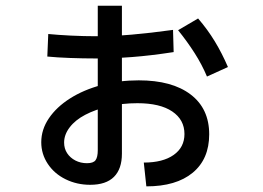

<svg xmlns="http://www.w3.org/2000/svg" viewBox="-20 -669 920 672"><path d="M483.3 -100Q550 -100 587.8 -126.7Q625.6 -153.3 625.6 -200Q625.6 -250 582.8 -278.9Q540 -307.8 461.1 -307.8Q407.8 -307.8 360.6 -296.7Q313.3 -285.6 278.3 -267.2Q243.3 -248.9 223.9 -223.3Q204.4 -197.8 204.4 -170Q204.4 -148.9 215 -132.8Q225.6 -116.7 243.9 -107.2Q262.2 -97.8 284.4 -97.8Q306.7 -97.8 314.4 -108.3Q322.2 -118.9 322.2 -143.3V-648.9H406.7V-131.1Q406.7 -77.8 378.9 -50Q351.1 -22.2 295.6 -22.2Q248.9 -22.2 209.4 -41.7Q170 -61.1 147.2 -95.6Q124.4 -130 124.4 -171.1Q124.4 -215.6 151.1 -255Q177.8 -294.4 225 -324.4Q272.2 -354.4 333.9 -371.1Q395.6 -387.8 465.6 -387.8Q582.2 -387.8 647.2 -338.3Q712.2 -288.9 712.2 -198.9Q712.2 -112.2 654.4 -64.4Q596.7 -16.7 492.2 -16.7ZM145.6 -471.1 148.9 -550Q182.2 -546.7 228.3 -544.4Q274.4 -542.2 315.6 -542.2Q376.7 -542.2 441.1 -547.8Q505.6 -553.3 585.6 -564.4L587.8 -486.7Q507.8 -474.4 442.8 -469.4Q377.8 -464.4 314.4 -464.4Q271.1 -464.4 225 -466.1Q178.9 -467.8 145.6 -471.1ZM704.4 -401.1Q686.7 -443.3 661.1 -483.3Q635.6 -523.3 603.3 -563.3L673.3 -604.4Q706.7 -565.6 731.7 -524.4Q756.7 -483.3 777.8 -434.4Z"/></svg>

Font: Paperlogy 5 Medium
Style: Regular
Weight: 500
Designer: redesigned by Lee Juim, glyphs from Gmarket Sans & Montserrat
Foundry: PT&
Version: Version 1.001